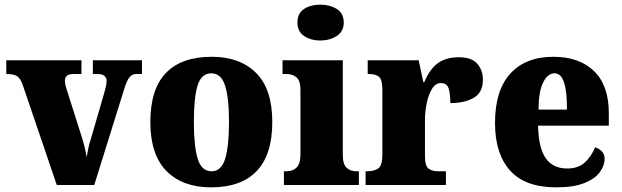

<svg xmlns="http://www.w3.org/2000/svg" viewBox="-20 -795 2671 825"><path d="M77 -432Q67 -459 53 -468Q39 -477 7 -477V-536H330V-477H297Q276 -477 267.5 -469.5Q259 -462 259 -448Q259 -437 262 -426Q265 -415 268 -406L328 -217Q337 -189 343 -165.5Q349 -142 352 -119Q356 -138 359.5 -157Q363 -176 369 -193L428 -396Q432 -411 435 -423Q438 -435 438 -449Q438 -460 429 -468.5Q420 -477 399 -477H379V-536H590V-477H565Q548 -477 536 -462.5Q524 -448 512 -407L385 0H224Z M887 10Q765 10 695.5 -60Q626 -130 626 -271Q626 -412 693 -481.5Q760 -551 890 -551Q1011 -551 1080.5 -481.5Q1150 -412 1150 -271Q1150 -130 1083 -60Q1016 10 887 10ZM889 -59Q931 -59 947.5 -113Q964 -167 964 -271Q964 -375 947 -427.5Q930 -480 888 -480Q845 -480 829 -427.5Q813 -375 813 -271Q813 -167 829.5 -113Q846 -59 889 -59Z M1357 -621Q1315 -621 1286.5 -640.5Q1258 -660 1258 -698Q1258 -738 1286.5 -756.5Q1315 -775 1357 -775Q1397 -775 1427 -756.5Q1457 -738 1457 -698Q1457 -660 1427 -640.5Q1397 -621 1357 -621ZM1200 0V-59H1211Q1238 -59 1254.5 -75Q1271 -91 1271 -133V-410Q1271 -448 1254 -462.5Q1237 -477 1211 -477H1194V-536H1453V-130Q1453 -89 1469.5 -74Q1486 -59 1512 -59H1522V0Z M1551 0V-59H1556Q1588 -59 1605.5 -71.5Q1623 -84 1623 -131V-409Q1623 -453 1608.5 -465Q1594 -477 1564 -477H1560V-536H1779L1799 -442H1803Q1827 -499 1862 -524Q1897 -549 1952 -549Q2007 -549 2031 -521Q2055 -493 2055 -452Q2055 -398 2016 -375Q1977 -352 1915 -352Q1915 -393 1907.5 -415.5Q1900 -438 1874 -438Q1852 -438 1837 -414.5Q1822 -391 1814 -354Q1806 -317 1806 -278V-126Q1806 -82 1821.5 -70.5Q1837 -59 1863 -59H1896V0Z M2370 10Q2236 10 2171.5 -62.5Q2107 -135 2107 -266Q2107 -407 2173 -479Q2239 -551 2358 -551Q2469 -551 2532.5 -489.5Q2596 -428 2596 -309V-255H2292Q2294 -159 2325 -115Q2356 -71 2417 -71Q2465 -71 2493 -97Q2521 -123 2537 -162Q2554 -157 2566 -144.5Q2578 -132 2578 -113Q2578 -84 2557.5 -55.5Q2537 -27 2491 -8.5Q2445 10 2370 10ZM2416 -324Q2417 -399 2404 -439.5Q2391 -480 2363 -480Q2333 -480 2313.5 -440Q2294 -400 2294 -324Z"/></svg>

Font: Noto Serif Hebrew SemiCondensed Black
Style: Regular
Weight: 900
Width: 4
Designer: Monotype Design Team
Foundry: Monotype Imaging Inc.
Version: Version 2.004; ttfautohint (v1.8.4.7-5d5b)